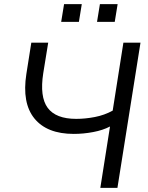

<svg xmlns="http://www.w3.org/2000/svg" viewBox="-20 -912 716 932"><path d="M467 0 514 -298Q480 -280 432.5 -271Q385 -262 338 -262Q208 -262 147 -337Q86 -412 108 -553L132 -705H214L190 -557Q172 -442 211.5 -388.5Q251 -335 350 -335Q394 -335 440.5 -344Q487 -353 527 -375L579 -705H662L550 0ZM451 -806 465 -892H551L537 -806ZM277 -806 291 -892H377L363 -806Z"/></svg>

Font: Nunito Sans
Style: Italic
Weight: 400
Italic angle: -9°
Designer: Vernon Adams
Foundry: Vernon Adams
Version: Version 3.006; ttfautohint (v1.8.3)